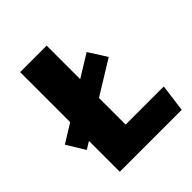

<svg xmlns="http://www.w3.org/2000/svg" viewBox="-191 -821 947 947"><g transform="rotate(-45 282.0 -347.5)"><path d="M533 0H101V-215L62 -191L4 -286L101 -346V-695H286V-461L403 -533L463 -439L286 -330V-144H552Z"/></g></svg>

Font: Trujillo ExtraBold
Style: Regular
Weight: 800
Designer: Fira Sans original fonts by bBox Type GmbH, Carrois Corporate GbR, & Edenspiekermann AG / Changes by Cristiano Sobral
Foundry: Fira Sans original fonts by bBox Type GmbH, Carrois Corporate GbR, & Edenspiekermann AG / Changes by Cristiano Sobral
Version: Version 4.301;July 28, 2020;FontCreator 13.0.0.2655 64-bit